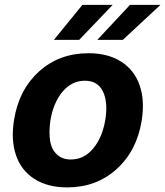

<svg xmlns="http://www.w3.org/2000/svg" viewBox="-20 -776 694 806"><path d="M262.1 10.7Q180 10.7 124.5 -24.9Q68.9 -60.4 47.1 -124.6Q25.2 -188.9 39.1 -273.1Q59.3 -399.5 144 -476Q228.7 -552.6 351.6 -552.6Q433.6 -552.6 489 -517Q544.4 -481.5 566.4 -417.3Q588.4 -353 574.6 -268.5Q554 -142.4 469.3 -65.9Q384.6 10.7 262.1 10.7ZM277.3 -106.5Q333.1 -106.5 371.4 -152.9Q409.8 -199.2 422.2 -273.8Q433.9 -347.3 412.1 -392.2Q390.3 -437.1 336.3 -437.1Q280.5 -437.1 242 -390.4Q203.5 -343.8 191.4 -269.2Q184.7 -221.6 190.3 -185.4Q196 -149.1 218.6 -127.8Q241.1 -106.5 277.3 -106.5ZM388.5 -608.7 525.9 -755.7H653.8L495.7 -608.7ZM206.3 -608.7 326 -755.7H453.1L312.5 -608.7Z"/></svg>

Font: Karasuma Gothic
Style: Bold Italic
Weight: 700
Italic angle: 9.39998°
Designer: Rasmus Andersson / Ryoko Nishizuka
Foundry: Genbu
Version: Version 1.00